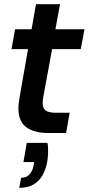

<svg xmlns="http://www.w3.org/2000/svg" viewBox="-20 -636 424 918"><path d="M211 0Q145 0 106.5 -27Q68 -54 68 -119Q68 -130 69.5 -142Q71 -154 73 -167L114 -401H35L52 -496H131L152 -616H267L245 -496H384L366 -401H229L186 -167Q185 -161 184.5 -155Q184 -149 184 -144Q184 -118 198.5 -107.5Q213 -97 246 -97H313L296 0ZM72 262 81 214Q105 214 120 199Q135 184 141 154L143 139H92L108 47H207Q209 57 209.5 67.5Q210 78 210 88Q210 118 203.5 148.5Q197 179 181.5 205Q166 231 139.5 246.5Q113 262 72 262Z"/></svg>

Font: Rethink Sans SemiBold
Style: Italic
Weight: 600
Italic angle: -10°
Designer: The Rethink Sans project authors (Hans Thiessen). DM Sans designed by Colophon Foundry.
Foundry: Rethink Communications LLC
Version: Version 1.001